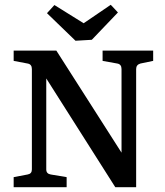

<svg xmlns="http://www.w3.org/2000/svg" viewBox="-20 -781 690 801"><path d="M566 -516Q548 -511 548 -493V0H461L150 -490L173 -492V-74Q173 -56 192 -53L258 -42V0H37V-42L95 -53Q113 -56 113 -74V-493Q113 -513 95 -516L37 -527V-570H215L512 -105L487 -102V-493Q487 -513 469 -516L408 -527V-570H619V-527ZM472 -729 363 -615 295 -611 176 -726 207 -760 329 -684 442 -761Z"/></svg>

Font: Yrsa Medium
Style: Regular
Weight: 500
Designer: Anna Giedrys (Yrsa+Rasa design), David Brezina (Yrsa art-direction, Rasa art-direction, design)
Foundry: Rosetta Type Foundry
Version: Version 2.004